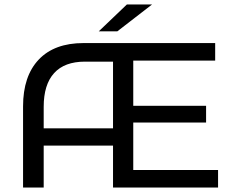

<svg xmlns="http://www.w3.org/2000/svg" viewBox="-20 -836 1028 856"><path d="M952.2 -78.2H574.1V-289.8H898.8V-364.3H574.1V-565.8H939.3V-644H352.4C265.9 -644 199.3 -619.5 152.7 -570.4C106.1 -521.3 82.8 -451.7 82.8 -361.6V0H174.8V-186.8H483.9V0H952.2ZM483.9 -264H174.8V-359.7C174.8 -426 190.3 -476.1 221.3 -510.1C252.2 -544.2 298.1 -561.2 358.8 -561.2H483.9ZM545.6 -816 420.4 -696.4H503.2L657.8 -816Z"/></svg>

Font: Montserrat Ace
Style: Regular
Weight: 500
Designer: Julieta Ulanovsky
Foundry: Julieta Ulanovsky
Version: Version 1